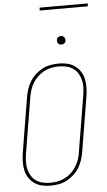

<svg xmlns="http://www.w3.org/2000/svg" viewBox="-69 -1141 663 1192"><g transform="rotate(-5 262.5 -545.5)"><path d="M196 8Q169 8 143 2Q117 -4 96.5 -18.5Q76 -33 62 -54.5Q48 -76 42.5 -101.5Q37 -127 37.5 -154Q38 -181 42 -208L99 -553Q103 -578 111.5 -603Q120 -628 134 -650.5Q148 -673 168.5 -691.5Q189 -710 212.5 -722Q236 -734 262 -738.5Q288 -743 313 -743Q340 -743 366 -737Q392 -731 412.5 -716.5Q433 -702 447 -680.5Q461 -659 466.5 -633.5Q472 -608 471.5 -581Q471 -554 467 -527L410 -182Q406 -157 397.5 -132Q389 -107 375 -84.5Q361 -62 340.5 -43.5Q320 -25 296.5 -13Q273 -1 247 3.5Q221 8 196 8ZM197 -10Q219 -10 243 -14.5Q267 -19 288.5 -30Q310 -41 328 -58Q346 -75 359 -96Q372 -117 379.5 -139.5Q387 -162 390 -185L447 -530Q451 -554 452.5 -578.5Q454 -603 448.5 -625.5Q443 -648 431.5 -668Q420 -688 401.5 -701Q383 -714 360 -719.5Q337 -725 312 -725Q290 -725 266 -720.5Q242 -716 221 -705Q200 -694 181.5 -677Q163 -660 150 -639Q137 -618 130 -595.5Q123 -573 119 -550L62 -205Q58 -181 57 -156.5Q56 -132 61 -109.5Q66 -87 77.5 -67Q89 -47 107.5 -34Q126 -21 149 -15.5Q172 -10 197 -10ZM340 -859Q334 -859 328.5 -861Q323 -863 319.5 -868Q316 -873 315 -879Q314 -885 315 -891Q315 -896 317.5 -900Q320 -904 324 -906.5Q328 -909 332 -910.5Q336 -912 341 -912Q347 -912 352.5 -909.5Q358 -907 362 -902Q366 -897 367 -891Q368 -885 367 -879Q366 -874 363.5 -870Q361 -866 357.5 -863.5Q354 -861 349.5 -860Q345 -859 340 -859ZM224 -1081 225 -1099H525L524 -1081Z"/></g></svg>

Font: Iosevka SS18 Thin
Style: Italic
Weight: 100
Italic angle: -9°
Monospace: yes
Designer: Belleve Invis
Foundry: Belleve Invis
Version: Version 25.1.1; ttfautohint (v1.8.4)